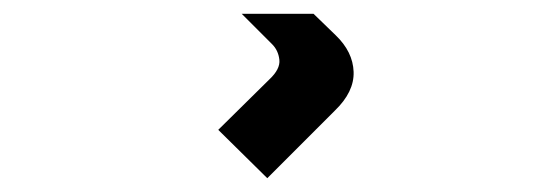

<svg xmlns="http://www.w3.org/2000/svg" viewBox="-20 -24 805 278"><path d="M466 27Q491 51 492 80Q493 109 465 136L367 234L296 164L370 91Q386 76 384.5 62.5Q383 49 374 40L330 -4H434Z"/></svg>

Font: TypoPRO Sinkin Sans
Style: 700 Bold
Weight: 700
Designer: Keith Bates
Foundry: K-Type
Version: Sinkin Sans (version 1.0)  by Keith Bates   •   © 2014   www